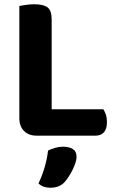

<svg xmlns="http://www.w3.org/2000/svg" viewBox="-20 -636 550 903"><path d="M71 -421H223V-6L152 2Q115 2 93 -20Q71 -42 71 -79ZM152 2V-122H466Q473 -112 478 -96.5Q483 -81 483 -62Q483 -30 469 -14Q455 2 430 2ZM223 -231H71V-608Q81 -610 101.5 -613Q122 -616 141 -616Q185 -616 204 -601Q223 -586 223 -544ZM286 218Q272 234 254.5 240.5Q237 247 217 247Q183 247 161 227Q180 186 191 147Q202 108 206 72Q220 65 238.5 59.5Q257 54 276 54Q305 54 322.5 65Q340 76 340 101Q340 117 331.5 139.5Q323 162 310.5 183Q298 204 286 218Z"/></svg>

Font: Baloo Bhaijaan 2
Style: Bold
Weight: 700
Designer: Sanskriti Dholi, Noopur Datye and Ek Type
Foundry: Ek Type
Version: Version 1.701